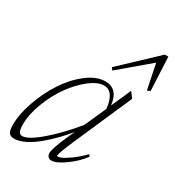

<svg xmlns="http://www.w3.org/2000/svg" viewBox="-172 -801 839 918"><g transform="rotate(30 248.0 -342.0)"><path d="M288.6 -505.9 278.3 -518.6 467.8 -697.3H487.3L496.1 -512.7L479.5 -505.4L451.2 -643.6ZM44.4 11.2Q23.9 11.2 15.1 -0.7Q6.3 -12.7 6.3 -45.4Q6.3 -104 31.5 -174.8Q56.6 -245.6 95.2 -304.9Q133.8 -364.3 185.8 -404.5Q237.8 -444.8 286.6 -444.8Q356.4 -444.8 366.7 -358.4L415 -467.3L438 -436L298.3 -116.7Q263.7 -37.1 263.7 -22.9Q263.7 -19 267.1 -19Q274.4 -19 288.3 -24.7Q302.2 -30.3 331.5 -51Q360.8 -71.8 392.6 -104L400.4 -95.2Q373 -56.2 325.4 -21.7Q277.8 12.7 251 12.7Q239.7 12.7 232.4 5.4Q225.1 -2 225.1 -14.2Q225.1 -40 262.7 -124L279.8 -162.1Q256.8 -132.8 229.2 -104.5Q201.7 -76.2 169.4 -49.1Q137.2 -22 104 -5.4Q70.8 11.2 44.4 11.2ZM46.9 -69.3Q46.9 -43.5 52.5 -31.2Q58.1 -19 71.8 -19Q104.5 -19 172.4 -77.9Q240.2 -136.7 302.7 -214.4L355.5 -332.5Q352.1 -373.5 336.2 -398.9Q320.3 -424.3 290 -424.3Q255.9 -424.3 212.9 -390.6Q169.9 -356.9 133.5 -306.4Q97.2 -255.9 72 -190.9Q46.9 -126 46.9 -69.3Z"/></g></svg>

Font: Elstob ExtraLight
Style: Italic
Weight: 200
Italic angle: -20°
Designer: Peter S. Baker
Version: Version 1.015